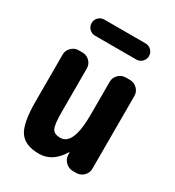

<svg xmlns="http://www.w3.org/2000/svg" viewBox="-174 -814 848 928"><g transform="rotate(30 250.0 -350.0)"><path d="M134.8 -710H365.2Q383.8 -710 397 -696.8Q410.2 -683.6 410.2 -665Q410.2 -646.5 397 -633.3Q383.8 -620.1 365.2 -620.1H134.8Q116.2 -620.1 103 -633.3Q89.8 -646.5 89.8 -665Q89.8 -683.6 103 -696.8Q116.2 -710 134.8 -710ZM387.7 -519.5Q411.1 -519.5 428.2 -502.9Q445.3 -486.3 445.3 -462.9V-56.6Q445.3 -33.2 428.2 -16.6Q411.1 0 387.7 0H370.1Q345.7 0 328.6 -16.6Q311.5 -33.2 310.5 -56.6V-69.3Q310.5 -70.3 309.6 -70.3Q307.6 -70.3 307.6 -69.3Q259.8 9.8 184.6 9.8Q107.4 9.8 76.2 -34.7Q44.9 -79.1 44.9 -200.2V-462.9Q44.9 -486.3 62 -502.9Q79.1 -519.5 101.6 -519.5H123Q146.5 -519.5 163.1 -502.9Q179.7 -486.3 179.7 -462.9V-219.7Q179.7 -149.4 190.9 -128.9Q202.1 -108.4 235.4 -108.4Q308.6 -108.4 307.6 -283.2V-462.9Q307.6 -486.3 324.7 -502.9Q341.8 -519.5 365.2 -519.5Z"/></g></svg>

Font: Rounded Mgen+ 2m bold
Style: Bold
Weight: 700
Designer: [Source Han Sans]
Ryoko NISHIZUKA  (kana & ideographs); Paul D. Hunt (Latin, Greek & Cyrillic); Wenlong ZHANG  (bopomofo
Version: Version 1.059.20150602